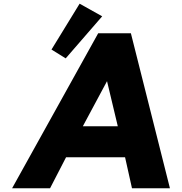

<svg xmlns="http://www.w3.org/2000/svg" viewBox="-20 -1002 969 1022"><path d="M254.1 -738.3 329.7 -691.3 523.9 -915.2 403.8 -982.4ZM676.7 -825H502.7L44.5 0H246.5L331.7 -165H645.7L682.5 0H884.5ZM607 -330H421L549.7 -570Z"/></svg>

Font: Sztylet
Style: BdObl
Weight: 700
Foundry: Cannot Into Space Fonts, PlusOne Fonts
Version: Version 0.12